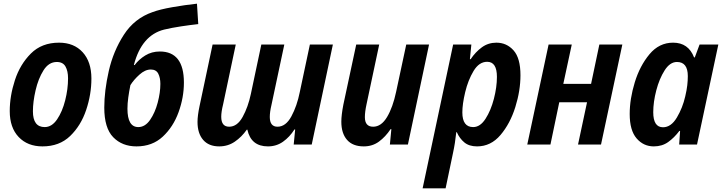

<svg xmlns="http://www.w3.org/2000/svg" viewBox="-20 -786 3932 1044"><path d="M477 -359Q477 -450 429.5 -502Q382 -554 301 -554Q207 -554 148 -495Q89 -436 61 -350Q33 -264 33 -182Q33 -92 81.5 -41Q130 10 211 10Q303 10 361.5 -46.5Q420 -103 448.5 -188Q477 -273 477 -359ZM159 -181Q159 -232 173.5 -295Q188 -358 216.5 -403.5Q245 -449 289 -449Q322 -449 336 -424.5Q350 -400 350 -360Q350 -302 334.5 -240.5Q319 -179 290.5 -137Q262 -95 223 -95Q159 -95 159 -181Z M980 -337Q980 -506 849 -506Q805 -506 770 -484.5Q735 -463 712 -432L708 -433Q750 -594 872 -625Q914 -635 963.5 -642.5Q1013 -650 1058 -655L1051 -766Q986 -759 917.5 -747Q849 -735 809 -720Q711 -686 653.5 -597Q596 -508 571.5 -400Q547 -292 547 -201Q547 -90 595.5 -40Q644 10 722 10Q808 10 865 -43Q922 -96 951 -176Q980 -256 980 -337ZM673 -195Q673 -223 677.5 -256Q682 -289 689 -323Q707 -352 738 -380Q769 -408 800 -408Q829 -408 840.5 -385.5Q852 -363 852 -330Q852 -283 837.5 -228Q823 -173 796 -134Q769 -95 732 -95Q673 -95 673 -195Z M1322 -81H1325Q1345 10 1437 10Q1483 10 1519 -15.5Q1555 -41 1581 -82H1585L1577 0H1675L1790 -544H1665L1610 -285Q1595 -210 1564.5 -153.5Q1534 -97 1489 -97Q1447 -97 1447 -150Q1447 -177 1456 -215L1526 -544H1401L1344 -275Q1329 -204 1299.5 -150.5Q1270 -97 1226 -97Q1183 -97 1183 -151Q1183 -178 1193 -218L1262 -544H1136L1065 -209Q1054 -157 1054 -123Q1054 -61 1084.5 -25.5Q1115 10 1172 10Q1219 10 1256.5 -15.5Q1294 -41 1322 -81Z M2104 -84H2108L2100 0H2198L2313 -544H2189L2134 -287Q2116 -202 2084.5 -149.5Q2053 -97 2009 -97Q1964 -97 1964 -149Q1964 -178 1973 -219L2042 -544H1917L1847 -217Q1836 -160 1836 -124Q1836 -61 1867 -25.5Q1898 10 1958 10Q2005 10 2040.5 -16Q2076 -42 2104 -84Z M2494 -175Q2494 -220 2509.5 -285Q2525 -350 2555 -400Q2585 -450 2629 -450Q2682 -450 2682 -368Q2682 -312 2665.5 -248.5Q2649 -185 2620 -140Q2591 -95 2553 -95Q2494 -95 2494 -175ZM2403 238 2443 47Q2455 -8 2461 -67H2464Q2479 -33 2505 -11.5Q2531 10 2574 10Q2649 10 2701.5 -52Q2754 -114 2782 -203.5Q2810 -293 2810 -377Q2810 -470 2772.5 -512Q2735 -554 2679 -554Q2635 -554 2600.5 -529Q2566 -504 2539 -464H2535L2543 -544H2444L2278 238Z M2973 0 3021 -230H3172L3123 0H3248L3364 -544H3239L3194 -330H3043L3089 -544H2963L2847 0Z M3532 -176Q3532 -231 3548.5 -294.5Q3565 -358 3594 -403.5Q3623 -449 3661 -449Q3720 -449 3720 -372Q3720 -348 3717 -322Q3714 -296 3706 -262Q3692 -200 3660.5 -147Q3629 -94 3585 -94Q3532 -94 3532 -176ZM3674 -74H3678L3673 0H3770L3886 -544H3784L3758 -474H3754Q3723 -554 3640 -554Q3564 -554 3511.5 -491Q3459 -428 3431.5 -338Q3404 -248 3404 -166Q3404 -77 3441.5 -33.5Q3479 10 3535 10Q3580 10 3613 -13.5Q3646 -37 3674 -74Z"/></svg>

Font: Noto Sans UI SemiCondensed
Style: Bold Italic
Weight: 700
Width: 4
Designer: Monotype Design Team
Foundry: Monotype Imaging Inc.
Version: 1.001